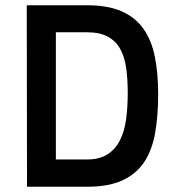

<svg xmlns="http://www.w3.org/2000/svg" viewBox="-20 -712 673 732"><path d="M83 0 82 -692H311Q391 -692 443.5 -669Q496 -646 527 -602Q558 -558 570.5 -495Q583 -432 583 -352Q583 -271 571.5 -205.5Q560 -140 530 -94.5Q500 -49 447 -24.5Q394 0 312 0ZM467 -358Q467 -410 461 -453Q455 -496 438 -526Q421 -556 390.5 -572.5Q360 -589 311 -589H193V-104H311Q360 -104 390.5 -124Q421 -144 438 -178.5Q455 -213 461 -259Q467 -305 467 -358Z"/></svg>

Font: Panefresco 750wt
Style: Regular
Weight: 750
Foundry: Campivisivi & Chank Co
Version: Version 1.000